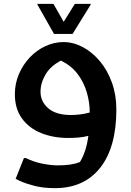

<svg xmlns="http://www.w3.org/2000/svg" viewBox="-20 -715 680 995"><path d="M265 260Q204 260 158 248Q112 236 86.5 224Q61 212 61 212L104 104H114Q154 124 199 133Q244 142 279 142Q316 142 343 138Q370 134 394 125Q427 72 438 -11Q411 -4 384 -2Q357 0 334 0Q256 0 193 -25.5Q130 -51 93.5 -101.5Q57 -152 57 -227Q57 -282 78 -331Q99 -380 134.5 -417.5Q170 -455 215.5 -476Q261 -497 309 -497Q360 -497 409 -471Q458 -445 497.5 -398Q537 -351 560 -287Q583 -223 583 -148Q583 48 499.5 154Q416 260 265 260ZM190 -239Q190 -189 230 -154Q270 -119 349 -119Q369 -119 394.5 -122Q420 -125 445 -132Q445 -185 429.5 -237.5Q414 -290 381.5 -332.5Q349 -375 296 -401Q242 -373 216 -329Q190 -285 190 -239ZM257 -695 310 -602 368 -695H450V-691L356 -539H260L174 -691V-695Z"/></svg>

Font: Kufam SemiBold
Style: Regular
Weight: 600
Designer: Wael Morcos, Artur Schmal
Foundry: Original Type
Version: Version 1.300; ttfautohint (v1.8.3)